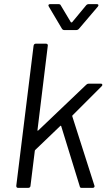

<svg xmlns="http://www.w3.org/2000/svg" viewBox="-20 -912 526 932"><path d="M59 -10 143 -690Q145 -700 154 -700H203Q208 -700 210.5 -697Q213 -694 212 -690L162 -281Q161 -279 162.5 -278Q164 -277 166 -279L399 -501Q404 -506 411 -506H470Q475 -506 476.5 -502Q478 -498 474 -494L332 -352Q330 -350 331 -347L438 -12L439 -9Q439 0 429 0H376Q368 0 367 -8L277 -300Q277 -301 275.5 -301.5Q274 -302 273 -301L152 -185Q149 -182 149 -180L128 -10Q128 -6 125 -3Q122 0 117 0H68Q59 0 59 -10ZM215 -885Q215 -892 224 -892H263Q273 -892 275 -886L324 -804Q325 -803 327 -803Q329 -803 330 -804L398 -886Q403 -892 411 -892H450Q456 -892 457.5 -888.5Q459 -885 455 -880L363 -772Q358 -766 349 -766H293Q285 -766 281 -772L217 -880Z"/></svg>

Font: Barlow
Style: Italic
Weight: 400
Italic angle: -7°
Designer: Jeremy Tribby
Foundry: Tribby Type
Version: Version 1.408